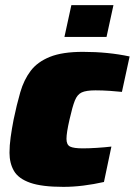

<svg xmlns="http://www.w3.org/2000/svg" viewBox="-20 -720 525 748"><path d="M227 8Q143 8 97.5 -8Q52 -24 34.5 -54Q17 -84 17 -125Q17 -153 21.5 -185.5Q26 -218 33 -254Q45 -312 59 -360.5Q73 -409 99.5 -444Q126 -479 174.5 -498.5Q223 -518 303 -518Q401 -518 485 -500L455 -362Q438 -364 408.5 -366Q379 -368 352 -368Q316 -368 298.5 -360Q281 -352 271.5 -328Q262 -304 251 -255Q239 -203 239 -179Q239 -156 253 -149Q267 -142 303 -142Q326 -142 357.5 -144Q389 -146 414 -149L385 -11Q345 -2 305 3Q265 8 227 8ZM231 -576 258 -700H422L395 -576Z"/></svg>

Font: Saira Black
Style: Italic
Weight: 900
Italic angle: -12°
Designer: Hector Gatti with collaboration of the Omnibus-Type team
Foundry: Omnibus-Type
Version: Version 1.100; ttfautohint (v1.8.3)